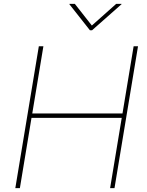

<svg xmlns="http://www.w3.org/2000/svg" viewBox="-20 -965 755 985"><path d="M58.6 0 179.2 -727.5H202.6L145.5 -382.8H608.4L665.5 -727.5H688L567.4 0H544.9L604.5 -360.4H141.6L82 0ZM363.8 -945.3 451.2 -834 576.2 -945.3H603.5V-943.4L452.1 -809.6H441.4L335.9 -943.4L336.4 -945.3Z"/></svg>

Font: Inter 20pt Thin
Style: Italic
Weight: 250
Italic angle: -9.3988°
Version: Version 4.001;git-66647c0bb